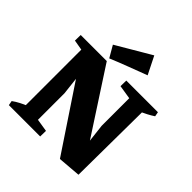

<svg xmlns="http://www.w3.org/2000/svg" viewBox="-239 -1082 1266 1266"><g transform="rotate(45 394.0 -448.5)"><path d="M519 13 130 -571 132 -662H281L651 -93L633 -16ZM30 0 24 -32Q46 -48 71 -61Q96 -74 123 -85L124 0ZM182 0 185 -75 323 -53 322 0ZM109 0V-662H282L207 -551L234 -315V0ZM163 -587 37 -609 38 -662H166ZM519 13 593 -44 559 -336V-662H685L679 0ZM600 -587 462 -609 463 -662H603ZM665 -577 664 -662H758L764 -630Q743 -616 718 -603Q693 -590 665 -577ZM280 -686 233 -767 476 -910 538 -786Q475 -762 408.5 -737Q342 -712 280 -686Z"/></g></svg>

Font: Eczar
Style: Bold
Weight: 700
Designer: Vaibhav Singh
Foundry: Rosetta Type Foundry
Version: Version 2.000